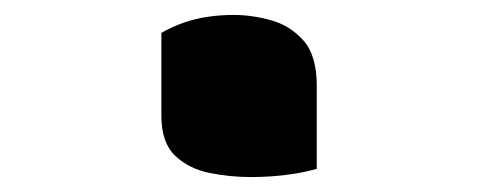

<svg xmlns="http://www.w3.org/2000/svg" viewBox="-20 -226 640 257"><path d="M404 0Q390 4 374.5 6.5Q359 9 344 10Q329 11 316 11Q288 11 260.5 5.5Q233 0 214.5 -17.5Q196 -35 196 -71V-182Q210 -190 225.5 -195.5Q241 -201 258 -203.5Q275 -206 293 -206Q317 -206 342.5 -199Q368 -192 386 -172Q404 -152 404 -111Z"/></svg>

Font: Recursive Monospace Casual ExtraBold
Style: Regular
Weight: 800
Version: Version 1.047